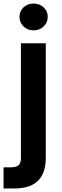

<svg xmlns="http://www.w3.org/2000/svg" viewBox="-49 -798 347 1082"><path d="M69 -554H209V91Q209 264 33 264H-29V145H11Q43 145 56 132.5Q69 120 69 92ZM197 -649Q174 -627 140 -627Q106 -627 83.5 -649Q61 -671 61 -703Q61 -735 83.5 -756.5Q106 -778 140 -778Q174 -778 197 -756.5Q220 -735 220 -703Q220 -671 197 -649Z"/></svg>

Font: SVN-Poppins SemiBold
Style: Regular
Weight: 600
Designer: Ninad Kale (Devanagari), Jonny Pinhorn (Latin)
Foundry: Indian Type Foundry
Version: Version 3.002 2017